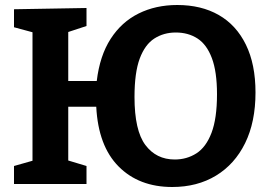

<svg xmlns="http://www.w3.org/2000/svg" viewBox="-20 -736 1083 768"><path d="M36 0V-72L110 -93V-607L36 -627V-699L326 -704V-632L253 -608V-412H367Q379 -513 422.5 -580.5Q466 -648 534.5 -682Q603 -716 689 -716Q785 -716 855 -676Q925 -636 963.5 -557.5Q1002 -479 1002 -366Q1002 -248 960.5 -163.5Q919 -79 844 -33.5Q769 12 669 12Q536 12 454.5 -70Q373 -152 365 -309H253V-94L326 -72V0ZM679 -98Q727 -98 765.5 -122.5Q804 -147 826 -204.5Q848 -262 848 -359Q848 -449 827.5 -503.5Q807 -558 770 -582Q733 -606 683 -606Q635 -606 597.5 -582Q560 -558 539 -502Q518 -446 518 -348Q518 -214 561.5 -156Q605 -98 679 -98Z"/></svg>

Font: Bitter
Style: Bold
Weight: 700
Designer: Sol Matas, and Bitter project Authors
Foundry: Sol Matas
Version: Version 2.001